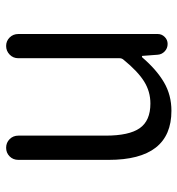

<svg xmlns="http://www.w3.org/2000/svg" viewBox="4 -584 593 642"><g transform="rotate(-90 301.0 -263.5)"><path d="M251 12.7Q86.9 12.7 86.9 -197.3V-499Q86.9 -516.6 98.6 -528.3Q110.4 -540 127.4 -540Q144.5 -540 156.2 -528.3Q168 -516.6 168 -499V-207Q168 -128.9 192.9 -93.3Q217.8 -57.6 275.4 -57.6Q315.4 -57.6 349.1 -78.6Q382.8 -99.6 421.9 -147.5Q426.8 -153.3 426.8 -160.2V-499Q426.8 -516.6 439 -528.3Q451.2 -540 467.8 -540Q484.4 -540 496.1 -528.3Q507.8 -516.6 507.8 -499V-33.2Q507.8 -19.5 498 -9.8Q488.3 0 474.6 0Q460 0 449.7 -9.8Q439.5 -19.5 438.5 -33.2L434.6 -85Q433.6 -85.9 432.1 -85.9Q430.7 -85.9 429.7 -85Q388.7 -37.1 346.2 -12.2Q303.7 12.7 251 12.7Z"/></g></svg>

Font: Gen Jyuu Gothic P Normal
Style: Regular
Weight: 300
Designer: [Source Han Sans]
Ryoko NISHIZUKA  (kana & ideographs); Paul D. Hunt (Latin, Greek & Cyrillic); Wenlong ZHANG  (bopomofo
Version: Version 1.002.20150607